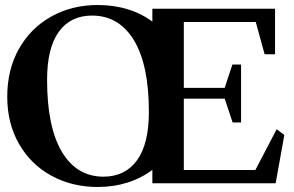

<svg xmlns="http://www.w3.org/2000/svg" viewBox="-20 -737 1186 774"><path d="M9.2 -347Q9.2 -456.4 56.4 -540.2Q103.6 -624 186.8 -670.4Q270 -716.8 374 -716.8Q439.4 -716.8 496.5 -699.1Q553.6 -681.4 598 -647L594.2 -642.8V-701.8H1088.8V-518.2H1046.8L1008.8 -656.2L1019.8 -648.2H712.6L721 -656.6V-374.4L712.6 -382.8H894L883 -374.8L916.8 -476.8H951.8V-243.2H917.8L883.2 -347.2L894.6 -339.2H712.6L721 -347.6V-43.4L712.6 -51.8H1017.8L1005.6 -44.2L1095.2 -216L1126.2 -192.8L1091.2 1.8H594.2V-59.4L598 -55.2Q553.2 -20 495.8 -1.6Q438.4 16.8 374 16.8Q270 16.8 186.8 -28.9Q103.6 -74.6 56.4 -157.4Q9.2 -240.2 9.2 -347ZM397 -24.8Q484.2 -24.8 532.2 -90.7Q580.2 -156.6 580.2 -286Q580.2 -475.2 519.9 -574.7Q459.6 -674.2 351 -674.2Q264.2 -674.2 217 -608.8Q169.8 -543.4 169.8 -415Q169.8 -224.8 229.6 -124.8Q289.4 -24.8 397 -24.8Z"/></svg>

Font: Wittgenstein
Style: Regular
Weight: 400
Designer: Jörg Drees
Foundry: Jörg Drees
Version: Version 1.003;Glyphs 3.1.2 (3151)